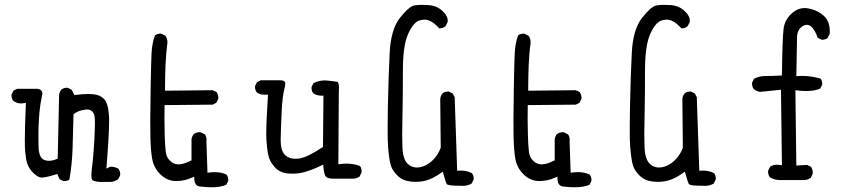

<svg xmlns="http://www.w3.org/2000/svg" viewBox="-20 -752 3540 793"><path d="M333 -299.3Q336.4 -299.8 338.1 -299.8Q339.8 -299.8 340.8 -299.8Q341.8 -299.8 343.5 -299.6Q345.2 -299.3 346.9 -299.1Q348.6 -298.8 350.1 -298.3Q351.6 -297.9 353 -297.1Q354.5 -296.4 356 -295.4Q370.6 -286.6 371.6 -261.2Q372.1 -250 372.1 -241.2Q372.1 -232.4 371.6 -224.6Q371.1 -181.6 365.7 -115.7Q362.8 -80.1 358.9 -51.3Q357.4 -38.6 357.4 -33.2Q357.4 -14.6 359.9 -10.3Q363.3 -4.9 377 -2.4Q383.8 -1 391.6 -0.5H436Q449.7 -0.5 468.3 -11.7L476.1 -27.8Q476.6 -29.8 476.6 -33.7Q476.6 -37.6 474.9 -43.5Q473.1 -49.3 469.2 -55.2Q452.6 -63.5 441.4 -63.5Q436 -63.5 432.1 -62L419.4 -55.7Q430.7 -195.8 430.7 -252.9Q430.7 -268.6 429.7 -278.8Q426.3 -326.7 408.7 -344.2Q392.6 -360.4 365.2 -362.8Q355.5 -363.8 344.2 -363.8Q321.3 -363.8 287.1 -359.4L275.9 -381.3L260.3 -389.2Q258.3 -389.6 254.4 -389.6Q250.5 -389.6 244.6 -387.9Q238.8 -386.2 233.4 -381.8Q225.6 -372.6 224.1 -359.9L218.3 -97.2L213.4 -94.7Q196.8 -87.9 182.1 -87.9Q163.6 -87.9 153.3 -97.7Q140.1 -111.3 139.2 -145.5Q138.7 -165.5 138.7 -184.8Q138.7 -204.1 138.9 -217Q139.2 -230 139.6 -237.1Q140.1 -244.1 140.4 -251Q140.6 -257.8 141.1 -264.2Q142.1 -277.8 143.1 -290Q146 -320.8 153.3 -356Q154.8 -360.8 154.8 -365.2Q154.8 -374 149.9 -378.9Q145 -383.8 134.3 -385.3H50.8L35.6 -377.4L27.8 -361.8Q27.3 -359.9 27.3 -358.4Q27.3 -344.2 35.2 -335.4Q49.8 -324.7 67.4 -324.7Q72.3 -324.7 77.1 -325.7L86.9 -327.1Q82.5 -223.1 82.5 -172.9Q82.5 -138.7 84.5 -121.1Q87.4 -90.3 92.8 -75.7Q101.1 -53.7 117.7 -37.6Q137.7 -18.6 152.3 -18.6Q168.5 -18.6 209.5 -31.2L216.3 -33.7L226.1 -11.7L241.7 -4.4Q243.7 -3.9 245.1 -3.9Q257.8 -3.9 266.6 -10.3Q277.8 -73.7 279.8 -139.6L283.7 -280.3L287.1 -282.7Q302.2 -294.9 333 -299.3Z M853 21.5Q891.1 21.5 914.6 11.2L922.4 -4.4Q922.9 -6.3 922.9 -7.8Q922.9 -21.5 915.5 -31.2Q894 -41 867.7 -41Q856.9 -41 845.7 -39.6L836.9 -38.6L832.5 -169.4Q833 -172.4 833 -174.8Q833 -188.5 825.7 -197.3L809.1 -205.6Q807.1 -206.1 805.7 -206.1Q791 -206.1 780.3 -198.2Q772.5 -188.5 771 -176.3V-89.4L766.1 -87.4Q737.3 -73.2 717.8 -73.2Q704.1 -73.2 692.4 -80.1Q668 -95.7 664.6 -125Q661.6 -150.9 660.4 -192.1Q659.2 -233.4 659.2 -260.5Q659.2 -287.6 659.7 -317.9L858.4 -319.8L873.5 -327.6L881.3 -343.3Q881.8 -345.2 881.8 -346.7Q881.8 -360.8 874.5 -371.6L858.4 -379.4L661.6 -377.4V-385.7Q661.6 -434.6 663.6 -482.2Q665.5 -529.8 671.4 -575.2Q671.4 -577.1 671.4 -579.6Q671.4 -593.8 662.6 -604.5L646 -612.8Q644 -613.3 641.6 -613.3Q639.2 -613.3 635.3 -612.3Q627 -611.3 620.1 -606.4Q607.9 -573.2 606 -533Q604 -492.7 602.3 -395.3Q600.6 -297.9 600.6 -257.1Q600.6 -216.3 601.1 -190.4Q602.1 -132.8 608.4 -96.2Q615.2 -59.1 641.6 -32.7Q668 -6.3 702.1 -4.4Q706.1 -4.4 710 -4.4Q741.2 -4.4 771 -17.6L782.2 -22.5L782.7 -10.3Q783.7 4.4 790.8 11.5Q797.9 18.6 812.5 19H813.5Q835 21.5 853 21.5Z M1071.8 -360.8Q1074.7 -360.8 1086.9 -361.3Q1079.6 -246.6 1079.6 -199.2Q1079.6 -186 1080.1 -177.2Q1082.5 -136.7 1088.4 -110.4Q1093.8 -85 1114.7 -61.5Q1134.8 -39.1 1168 -35.6Q1177.7 -34.7 1187.5 -34.7Q1212.4 -34.7 1236.3 -41Q1271.5 -50.8 1303.7 -66.9L1314.9 -72.3L1315.9 -60.1Q1317.9 -37.6 1323.7 -25.4Q1328.6 -15.6 1351.1 -14.2H1441.9Q1454.1 -15.6 1465.3 -22.9L1473.1 -39.6Q1473.6 -41.5 1473.6 -43.5Q1473.6 -57.1 1466.8 -66.4Q1440.4 -76.2 1410.6 -76.2Q1398.9 -76.2 1386.7 -74.7L1377.4 -73.7L1379.4 -370.6Q1380.9 -392.1 1379.2 -401.6Q1377.4 -411.1 1375 -413.6Q1362.3 -416.5 1330.1 -419.4Q1325.7 -419.9 1321.3 -419.9Q1297.9 -419.9 1274.9 -408.7L1267.1 -393.1Q1266.6 -391.1 1266.6 -389.6Q1266.6 -376 1273.9 -366.7Q1289.1 -356.9 1307.6 -356.9H1315.9L1314 -145Q1280.3 -122.6 1256.8 -111.3Q1233.4 -100.1 1215.8 -97.2Q1207.5 -96.2 1199.7 -96.2Q1173.3 -96.2 1157.2 -111.8Q1139.2 -130.4 1139.2 -172.4Q1139.2 -196.3 1143.1 -287.6Q1146 -356 1156.7 -394Q1158.2 -400.9 1158.2 -405.8Q1158.2 -412.1 1155.8 -415Q1150.4 -420.4 1136.7 -420.4Q1135.7 -420.4 1134.8 -420.4H1056.6L1041.5 -412.6L1033.7 -397Q1033.2 -395 1033.2 -393.6Q1033.2 -379.4 1041 -370.1Q1053.7 -360.8 1071.8 -360.8Z M1891.6 15.6Q1912.1 15.6 1928.2 5.9L1936 -10.3Q1936.5 -12.2 1936.5 -13.7Q1936.5 -27.3 1929.2 -36.6Q1909.2 -47.4 1883.8 -47.4Q1879.9 -47.4 1868.2 -46.9L1857.9 -350.6L1850.1 -365.7L1834.5 -373.5Q1832.5 -374 1831.1 -374Q1816.9 -374 1807.6 -366.2Q1799.8 -356.9 1798.3 -344.2L1800.3 -142.1Q1788.6 -109.4 1764.2 -87.4Q1740.2 -65.4 1712.4 -61Q1706.5 -60.1 1701.7 -60.1Q1679.2 -60.1 1663.1 -76.2Q1644 -95.2 1642.1 -143.6Q1641.1 -166.5 1641.1 -199.2Q1641.1 -231.9 1642.6 -295.2Q1644 -358.4 1644 -459.5Q1644 -562.5 1665 -610.4Q1687.5 -660.2 1712.4 -667.5Q1723.1 -670.9 1734.4 -670.9Q1745.6 -670.9 1758.3 -664.6Q1774.4 -656.7 1793.9 -635.3Q1794.9 -634.8 1795.4 -634.8Q1809.6 -634.8 1820.3 -644L1828.6 -660.6Q1829.1 -663.1 1829.1 -665.3Q1829.1 -667.5 1828.9 -670.7Q1828.6 -673.8 1827.4 -678.2Q1826.2 -682.6 1823.7 -686.5Q1818.8 -696.3 1807.6 -706.5Q1784.7 -728.5 1750 -731Q1735.8 -731.9 1720.2 -731.9Q1704.6 -731.9 1690.9 -729.5Q1668.9 -725.1 1631.3 -677.7Q1594.2 -629.9 1589.4 -533Q1584.5 -436 1582 -313Q1581.1 -261.7 1581.1 -238.8Q1581.1 -215.8 1581.1 -201.7Q1581.1 -187.5 1581.5 -171.4Q1582 -155.3 1583 -143.8Q1584 -132.3 1585 -122.1Q1585.9 -111.8 1587.4 -103Q1589.8 -85.4 1592.5 -75.2Q1595.2 -64.9 1598.6 -57.6Q1606.4 -42 1621.1 -27.3Q1642.6 -5.9 1674.8 -2.4Q1686 -1 1696.8 -1Q1718.3 -1 1737.8 -5.9Q1767.1 -13.7 1798.8 -36.1L1808.6 -43Q1817.4 -11.7 1820.3 -3.4Q1824.7 7.3 1825.2 8.3Q1832 15.1 1872.6 15.1Q1876 15.1 1880.4 15.1Q1885.7 15.6 1891.6 15.6Z M2353 21.5Q2391.1 21.5 2414.6 11.2L2422.4 -4.4Q2422.9 -6.3 2422.9 -7.8Q2422.9 -21.5 2415.5 -31.2Q2394 -41 2367.7 -41Q2356.9 -41 2345.7 -39.6L2336.9 -38.6L2332.5 -169.4Q2333 -172.4 2333 -174.8Q2333 -188.5 2325.7 -197.3L2309.1 -205.6Q2307.1 -206.1 2305.7 -206.1Q2291 -206.1 2280.3 -198.2Q2272.5 -188.5 2271 -176.3V-89.4L2266.1 -87.4Q2237.3 -73.2 2217.8 -73.2Q2204.1 -73.2 2192.4 -80.1Q2168 -95.7 2164.6 -125Q2161.6 -150.9 2160.4 -192.1Q2159.2 -233.4 2159.2 -260.5Q2159.2 -287.6 2159.7 -317.9L2358.4 -319.8L2373.5 -327.6L2381.3 -343.3Q2381.8 -345.2 2381.8 -346.7Q2381.8 -360.8 2374.5 -371.6L2358.4 -379.4L2161.6 -377.4V-385.7Q2161.6 -434.6 2163.6 -482.2Q2165.5 -529.8 2171.4 -575.2Q2171.4 -577.1 2171.4 -579.6Q2171.4 -593.8 2162.6 -604.5L2146 -612.8Q2144 -613.3 2141.6 -613.3Q2139.2 -613.3 2135.3 -612.3Q2127 -611.3 2120.1 -606.4Q2107.9 -573.2 2106 -533Q2104 -492.7 2102.3 -395.3Q2100.6 -297.9 2100.6 -257.1Q2100.6 -216.3 2101.1 -190.4Q2102.1 -132.8 2108.4 -96.2Q2115.2 -59.1 2141.6 -32.7Q2168 -6.3 2202.1 -4.4Q2206.1 -4.4 2210 -4.4Q2241.2 -4.4 2271 -17.6L2282.2 -22.5L2282.7 -10.3Q2283.7 4.4 2290.8 11.5Q2297.9 18.6 2312.5 19H2313.5Q2335 21.5 2353 21.5Z M2891.6 15.6Q2912.1 15.6 2928.2 5.9L2936 -10.3Q2936.5 -12.2 2936.5 -13.7Q2936.5 -27.3 2929.2 -36.6Q2909.2 -47.4 2883.8 -47.4Q2879.9 -47.4 2868.2 -46.9L2857.9 -350.6L2850.1 -365.7L2834.5 -373.5Q2832.5 -374 2831.1 -374Q2816.9 -374 2807.6 -366.2Q2799.8 -356.9 2798.3 -344.2L2800.3 -142.1Q2788.6 -109.4 2764.2 -87.4Q2740.2 -65.4 2712.4 -61Q2706.5 -60.1 2701.7 -60.1Q2679.2 -60.1 2663.1 -76.2Q2644 -95.2 2642.1 -143.6Q2641.1 -166.5 2641.1 -199.2Q2641.1 -231.9 2642.6 -295.2Q2644 -358.4 2644 -459.5Q2644 -562.5 2665 -610.4Q2687.5 -660.2 2712.4 -667.5Q2723.1 -670.9 2734.4 -670.9Q2745.6 -670.9 2758.3 -664.6Q2774.4 -656.7 2793.9 -635.3Q2794.9 -634.8 2795.4 -634.8Q2809.6 -634.8 2820.3 -644L2828.6 -660.6Q2829.1 -663.1 2829.1 -665.3Q2829.1 -667.5 2828.9 -670.7Q2828.6 -673.8 2827.4 -678.2Q2826.2 -682.6 2823.7 -686.5Q2818.8 -696.3 2807.6 -706.5Q2784.7 -728.5 2750 -731Q2735.8 -731.9 2720.2 -731.9Q2704.6 -731.9 2690.9 -729.5Q2668.9 -725.1 2631.3 -677.7Q2594.2 -629.9 2589.4 -533Q2584.5 -436 2582 -313Q2581.1 -261.7 2581.1 -238.8Q2581.1 -215.8 2581.1 -201.7Q2581.1 -187.5 2581.5 -171.4Q2582 -155.3 2583 -143.8Q2584 -132.3 2585 -122.1Q2585.9 -111.8 2587.4 -103Q2589.8 -85.4 2592.5 -75.2Q2595.2 -64.9 2598.6 -57.6Q2606.4 -42 2621.1 -27.3Q2642.6 -5.9 2674.8 -2.4Q2686 -1 2696.8 -1Q2718.3 -1 2737.8 -5.9Q2767.1 -13.7 2798.8 -36.1L2808.6 -43Q2817.4 -11.7 2820.3 -3.4Q2824.7 7.3 2825.2 8.3Q2832 15.1 2872.6 15.1Q2876 15.1 2880.4 15.1Q2885.7 15.6 2891.6 15.6Z M3336.9 -37.6Q3336.9 -52.2 3329.6 -63L3313.5 -70.8L3269 -68.4L3265.1 -379.4L3274.4 -378.4Q3293.5 -376 3310.1 -376Q3344.7 -376 3367.7 -386.2L3375.5 -401.9Q3376 -403.8 3376 -405.3Q3376 -418.5 3369.1 -427.2Q3332 -438.5 3290 -438.5Q3284.2 -438.5 3269 -437.5Q3271 -572.3 3272 -599.1Q3272.9 -629.4 3293.9 -643.1Q3303.2 -649.4 3312.5 -649.4Q3323.7 -649.4 3332.5 -640.6Q3347.2 -625.5 3357.4 -595.7L3372.6 -588.4Q3374.5 -587.9 3376 -587.9Q3389.6 -587.9 3398.4 -595.2L3406.7 -611.8Q3407.2 -616.7 3407.2 -622.1Q3407.2 -663.6 3383.8 -685.5Q3356.4 -710.9 3317.4 -717.3Q3310.1 -718.8 3305.7 -718.8Q3292 -718.8 3283.2 -715.8Q3263.2 -710 3246.1 -692.9Q3220.2 -667 3216.3 -632.8Q3211.4 -593.3 3209.5 -440.4Q3172.4 -438 3141.6 -438Q3114.7 -438 3094.2 -426.8L3086.4 -410.6Q3085.9 -408.7 3085.9 -406Q3085.9 -403.3 3086.9 -399.4Q3087.9 -390.6 3093.8 -383.8Q3105 -374.5 3119.1 -372.6L3205.6 -381.3L3209.5 -69.3L3200.2 -70.8Q3194.3 -71.8 3189.5 -71.8Q3173.3 -71.8 3160.6 -63.5L3152.8 -47.4Q3152.3 -45.4 3152.3 -41.3Q3152.3 -37.1 3154.1 -31Q3155.8 -24.9 3159.7 -20Q3178.2 -8.3 3202.1 -8.3H3209H3304.2Q3317.4 -9.8 3328.6 -17.6L3336.4 -33.7Q3336.9 -35.6 3336.9 -37.6Z"/></svg>

Font: NaikaiFont
Style: Light
Weight: 300
Version: Version 1.89